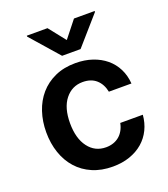

<svg xmlns="http://www.w3.org/2000/svg" viewBox="-142 -870 860 982"><g transform="rotate(-20 288.5 -379.0)"><path d="M42.6 -270.6Q42.6 -329.5 59.7 -380.9Q76.7 -432.2 109.7 -470.3Q142.8 -508.5 191.4 -530.5Q240.1 -552.6 303.3 -552.6Q353.3 -552.6 394.9 -538.5Q436.4 -524.5 467.2 -498.9Q497.9 -473.4 516.2 -437.1Q534.4 -400.9 537.6 -356.5H414.8Q406.2 -399.5 378.4 -424.2Q350.5 -448.9 305 -448.9Q246.4 -448.9 209.5 -402.3Q172.9 -356.2 172.9 -272.7Q172.9 -189.6 209.2 -141.7Q245 -94.1 305 -94.1Q326.3 -94.1 344.6 -100.3Q362.9 -106.5 377 -118.3Q391 -130 400.7 -147.2Q410.5 -164.4 414.8 -186.4H537.6Q534.1 -143.1 516.5 -106.9Q498.9 -70.7 468.8 -44.6Q438.6 -18.5 397 -3.9Q355.5 10.7 304 10.7Q242.2 10.7 193.7 -10.3Q145.2 -31.2 111.7 -68.7Q78.1 -106.2 60.4 -157.8Q42.6 -209.5 42.6 -270.6ZM230.8 -769.2 302.9 -678.3 375 -769.2H487.6V-764.2L353.3 -610.8H252.8L118.3 -764.2V-769.2Z"/></g></svg>

Font: Inter P Semi Bold
Style: Regular
Weight: 600
Designer: Rasmus Andersson
Foundry: rsms
Version: Version 3.018;git-588b23468